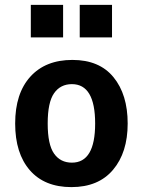

<svg xmlns="http://www.w3.org/2000/svg" viewBox="-20 -755 584 785"><path d="M272 10Q162 10 102 -59Q42 -128 42 -250Q42 -373 104 -441.5Q166 -510 276 -510Q386.5 -510 444.2 -439.2Q502 -368.5 502 -250Q502 -131.5 442.2 -60.8Q382.5 10 272 10ZM274 -90Q369 -90 369 -250Q369 -411 274 -411Q227 -411 201 -373.8Q175 -336.5 175 -250Q175 -164 201 -127Q227 -90 274 -90ZM306 -602V-735H438V-602ZM106 -602V-735H238V-602Z"/></svg>

Font: Alatsi
Style: Regular
Weight: 400
Designer: Spyros Zevelakis, Eben Sorkin
Foundry: www.sorkintype.com
Version: Version 1.008; ttfautohint (v1.8.4.7-5d5b)